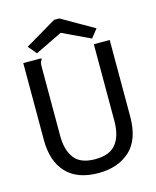

<svg xmlns="http://www.w3.org/2000/svg" viewBox="-119 -876 789 970"><g transform="rotate(-15 275.0 -391.0)"><path d="M276 12Q165 12 108 -49Q51 -110 51 -220V-623H145V-615Q139 -609 137.5 -602Q136 -595 136 -578V-219Q136 -145 168.5 -102.5Q201 -60 277 -60Q354 -60 387 -102.5Q420 -145 420 -222V-623H503V-223Q503 -102 440.5 -45Q378 12 276 12ZM131 -653 94 -697 258 -794H285L454 -697L419 -653L273 -722Z"/></g></svg>

Font: Inconsolata SemiExpanded Medium
Style: Regular
Weight: 500
Width: 6
Monospace: yes
Designer: Raph Levien, Cyreal, Brenton Simpson
Foundry: Raph Levien, Cyreal, Google
Version: Version 3.001; ttfautohint (v1.8.2.53-6de2)